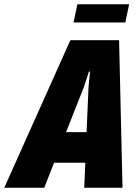

<svg xmlns="http://www.w3.org/2000/svg" viewBox="-82 -878 643 898"><path d="M312 0 317 -117H171L125 0H-62L247 -690H475L491 0ZM323 -260 332 -470 339 -543H334L310 -470L227 -260ZM280 -858H522L504 -773H262Z"/></svg>

Font: Decalotype Black Italic
Style: Regular
Weight: 900
Italic angle: -12°
Designer: Alfredo Marco Pradil
Foundry: Alfredo Marco Pradil
Version: Version 1.0